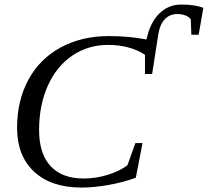

<svg xmlns="http://www.w3.org/2000/svg" viewBox="-20 -822 921 851"><path d="M860.4 -668H828.1L825.7 -735.8Q818.4 -747.1 802.2 -753.4Q786.1 -759.8 765.6 -759.8Q731.9 -759.8 710 -736.3Q688 -712.9 681.2 -667L654.3 -494.1H622.6V-579.1Q591.8 -600.1 549.3 -611.6Q506.8 -623 459.5 -623Q371.1 -623 301 -575.9Q231 -528.8 192.1 -442.4Q153.3 -356 153.3 -245.6Q153.3 -140.6 204.3 -85.7Q255.4 -30.8 349.6 -30.8Q405.3 -30.8 458.5 -47.4Q511.7 -64 544.9 -89.8L580.1 -188H611.8L582 -34.2Q525.9 -13.7 461.2 -2.2Q396.5 9.3 341.3 9.3Q207 9.3 131.3 -61Q55.7 -131.3 55.7 -255.4Q55.7 -376.5 106.2 -469.2Q156.7 -562 249.8 -612.1Q342.8 -662.1 462.4 -662.1Q550.3 -662.1 629.4 -647Q645 -721.2 685.5 -761.5Q726.1 -801.8 783.2 -801.8Q844.7 -801.8 881.3 -787.1Z"/></svg>

Font: Liberation Serif
Style: Italic
Weight: 400
Italic angle: -16.333°
Designer: Steve Matteson
Foundry: Ascender Corporation
Version: Version 2.1.5